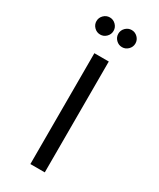

<svg xmlns="http://www.w3.org/2000/svg" viewBox="-228 -981 867 1050"><g transform="rotate(30 205.5 -456.0)"><path d="M160 -700H251V0H160ZM98 -820Q82 -836 82 -858Q82 -880 98 -896Q114 -912 136 -912Q158 -912 174 -896Q190 -880 190 -858Q190 -836 174 -820Q158 -804 136 -804Q114 -804 98 -820ZM236 -820Q220 -836 220 -858Q220 -880 236 -896Q252 -912 274 -912Q296 -912 312 -896Q328 -880 328 -858Q328 -836 312 -820Q296 -804 274 -804Q252 -804 236 -820Z"/></g></svg>

Font: Tenor Sans
Style: Regular
Weight: 400
Designer: Denis Masharov
Foundry: Denis Masharov
Version: Version 1.1